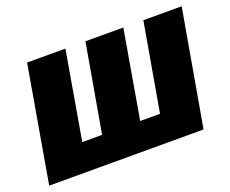

<svg xmlns="http://www.w3.org/2000/svg" viewBox="-91 -665 972 810"><g transform="rotate(-20 395.5 -260.0)"><path d="M547 -125H458L526 -520H356L287 -125H198L266 -520H94L4 0H697L788 -520H616Z"/></g></svg>

Font: Fixel Text 20240404 ExtraBold
Style: Italic
Weight: 800
Width: 4
Italic angle: -10°
Designer: AlfaBravo + MacPaw
Foundry: Kyrylo Tkachov, Marchela Mozhyna, Serhii Makarenko, Maria Weinstein, Zakhar Kryvoshyya
Version: Version 1.211;Glyphs 3.2 (3225)